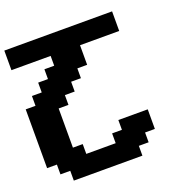

<svg xmlns="http://www.w3.org/2000/svg" viewBox="-151 -1013 1114 1151"><g transform="rotate(-20 406.0 -437.5)"><path d="M125 0H562.5V-62.5H625V-125H687.5V-250H500V-187.5H437.5V-125H250V-187.5H187.5V-437.5H250V-500H312.5V-562.5H375V-625H437.5V-750H687.5V-875H0V-750H250V-687.5H187.5V-625H125V-562.5H62.5V-500H0V-125H62.5V-62.5H125Z"/></g></svg>

Font: Faithful 32x
Style: Semibold
Weight: 400
Foundry: Faithful Resource Pack
Version: Version 1.0; January 27, 2023